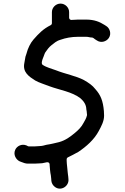

<svg xmlns="http://www.w3.org/2000/svg" viewBox="-20 -818 709 1093"><path d="M198 112.5C214.7 112.5 225.7 111 240.8 106.9C258.4 102.2 262.5 111.9 262.5 118V121.6C263.4 136 266.4 168.5 269 177.6C269.3 178.5 269.5 179.9 269.5 181C269.5 184.5 270.9 191.6 271.5 199L272.4 211.8C274.2 224.8 279.8 235.7 291 244.9C325.4 273.3 374.5 242.2 369.6 201.2L368.5 187.9C367.8 177.4 365.5 171 365.5 164C365.5 155.3 359.5 113.1 359.5 97V89C359.5 84.5 362.2 79.9 366.4 77.8C387.4 67.3 404.4 59 426.4 46.4C471.6 16 515.7 -22.6 542 -71.9C555.5 -97 572.5 -127.3 572.5 -159C572.5 -166.8 572.4 -174.9 571.5 -185C566.7 -243.4 552.8 -277.3 523.7 -309.6C523.6 -309.8 523.3 -310.1 523.1 -310.4C506.3 -332.2 484.7 -346.8 458 -362C412 -386.4 352.3 -396.4 297.5 -418.3C274.8 -426.8 244.8 -434.1 223.1 -448.6C213.1 -455.3 219.9 -475.3 224.4 -486.6L228.5 -496.9C231.2 -503 233.7 -513.5 238.6 -520.9C246.8 -533.2 259.6 -550.6 273.6 -561.1C288.6 -571.9 298.7 -584.3 325.2 -591.9C353.1 -601.9 386.9 -608.5 424 -608.5L471 -608.5C484.3 -608.5 490.3 -604.5 502 -604.5C510.1 -604.5 514 -599.4 521 -594.4L531.8 -587.5C556.3 -571.1 586.5 -582.2 599.6 -601.9C615.7 -626.1 604.8 -657.4 585.4 -669.4L574.3 -676.5C547.6 -693.4 517.7 -706.5 470 -706.5H424C411.6 -706.5 398.7 -704.5 386 -704.5C379.7 -704.5 373.5 -709.9 373.5 -717L373.5 -749C373.5 -775.2 351.1 -797.5 324.5 -797.5C297.9 -797.5 275.5 -775.2 275.5 -749V-686C275.5 -681.5 272.8 -676.9 268.6 -674.8C226.1 -653.6 200.9 -627.6 170.4 -592.7C153.5 -573.6 138.3 -542.7 131.1 -514C131.1 -513.7 131 -513.3 130.9 -513L125 -495.6C122.5 -484.5 120.5 -471 118.3 -457.8C108.5 -406.5 144.7 -382.4 180.5 -359.7C202.5 -347 233.6 -338.2 262.5 -326.7C315.7 -306.7 391.7 -295.4 438.8 -257.8C439.1 -257.6 439.5 -257.2 439.8 -256.8L447.8 -248.8C457 -239.7 471 -221.6 471.5 -195.3C472.8 -188.6 474.5 -180.6 474.5 -173C474.5 -167.2 476.9 -164.2 474.3 -158.6C471.5 -145.1 461.8 -129.5 456.1 -119.2C444 -95 424.9 -76.6 406.4 -61.4C381.9 -41.1 354.1 -19.3 316.1 -8.9C291.4 -3.2 272.3 2.2 244.2 6.3C234.4 8.5 222.6 13.2 206.9 13.5C203.7 13.9 197.4 14.5 191.9 14.5C188.6 14.9 181.3 15.5 176 15.5H145C139.8 15.5 135.5 12.2 131.7 10.3C102.7 -1.8 75.9 14.4 66.9 34.2C53.9 62.5 71.3 89.8 90.2 99.6L99.6 103.4C113.8 109.1 125.5 113.5 139 113.5H176C183.3 113.5 190.7 112.5 198 112.5Z"/></svg>

Font: Smoothie
Style: Light
Weight: 400
Foundry: Cannot Into Space Fonts
Version: Version 0.8